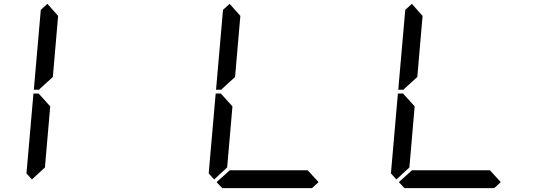

<svg xmlns="http://www.w3.org/2000/svg" viewBox="-20 -975 2873 995"><path d="M145.5 -44.9 117.2 -76.2 153.3 -490.2H180.7L184.6 -485.4L240.2 -423.8L212.9 -107.4ZM186.5 -514.6 182.6 -509.8H155.3L191.4 -923.8L225.6 -955.1L281.2 -892.6L253.9 -576.2Z M1089.8 -44.9 1061.5 -76.2 1097.7 -490.2H1125L1128.9 -485.4L1184.6 -423.8L1157.2 -107.4ZM1130.9 -514.6 1127 -509.8H1099.6L1135.7 -923.8L1169.9 -955.1L1225.6 -892.6L1198.2 -576.2ZM1630.9 -31.2 1596.7 0H1131.8L1102.5 -31.2L1170.9 -92.8H1574.2Z M2034.2 -44.9 2005.9 -76.2 2042 -490.2H2069.3L2073.2 -485.4L2128.9 -423.8L2101.6 -107.4ZM2075.2 -514.6 2071.3 -509.8H2043.9L2080.1 -923.8L2114.3 -955.1L2169.9 -892.6L2142.6 -576.2ZM2575.2 -31.2 2541 0H2076.2L2046.9 -31.2L2115.2 -92.8H2518.6Z"/></svg>

Font: my7seg
Style: Book
Weight: 400
Italic angle: -5°
Designer: Keshikan(Twitter:@keshinomi_88pro)
Version: Version 0.46